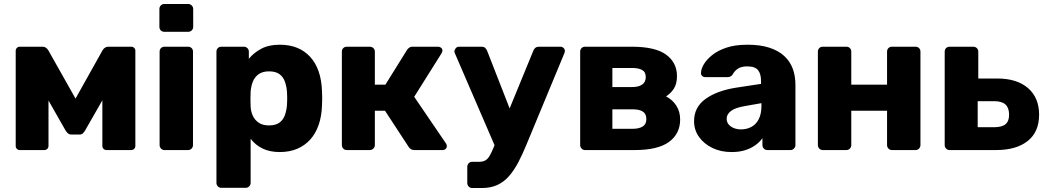

<svg xmlns="http://www.w3.org/2000/svg" viewBox="-20 -755 5273 966"><path d="M79 0Q71 0 65 -6Q59 -12 59 -21V-500Q59 -508 65 -514Q71 -520 79 -520H194Q212 -520 223 -502L360 -259L496 -502Q507 -520 525 -520H641Q649 -520 655 -514Q661 -508 661 -500V-21Q661 -12 655 -6Q649 0 640 0H516Q507 0 501 -6Q495 -12 495 -21V-347L544 -336L409 -100Q404 -91 397.5 -84.5Q391 -78 380 -78H340Q329 -78 322 -84Q315 -90 309 -100L178 -330L224 -340V-21Q224 -12 218 -6Q212 0 203 0Z M808 0Q797 0 790 -7.5Q783 -15 783 -25V-495Q783 -506 790 -513Q797 -520 808 -520H926Q937 -520 944 -513Q951 -506 951 -495V-25Q951 -15 944 -7.5Q937 0 926 0ZM807 -595Q796 -595 789 -602Q782 -609 782 -620V-710Q782 -720 789 -727.5Q796 -735 807 -735H927Q937 -735 944.5 -727.5Q952 -720 952 -710V-620Q952 -609 944.5 -602Q937 -595 927 -595Z M1094 190Q1083 190 1076 182.5Q1069 175 1069 165V-495Q1069 -506 1076 -513Q1083 -520 1094 -520H1207Q1217 -520 1224.5 -513Q1232 -506 1232 -495V-459Q1256 -489 1294 -509.5Q1332 -530 1387 -530Q1437 -530 1475 -514.5Q1513 -499 1540.5 -469Q1568 -439 1583 -396Q1598 -353 1600 -297Q1601 -277 1601 -260Q1601 -243 1600 -223Q1598 -169 1583 -126Q1568 -83 1541 -53Q1514 -23 1475.5 -6.5Q1437 10 1387 10Q1338 10 1301.5 -7.5Q1265 -25 1241 -57V165Q1241 175 1234 182.5Q1227 190 1216 190ZM1333 -124Q1367 -124 1386 -138Q1405 -152 1413.5 -176Q1422 -200 1424 -229Q1426 -260 1424 -291Q1422 -320 1413.5 -344Q1405 -368 1386 -382Q1367 -396 1333 -396Q1301 -396 1281 -381.5Q1261 -367 1252 -344Q1243 -321 1241 -294Q1240 -275 1240 -257Q1240 -239 1241 -219Q1242 -194 1252 -172.5Q1262 -151 1282 -137.5Q1302 -124 1333 -124Z M1725 0Q1714 0 1707 -7.5Q1700 -15 1700 -25V-495Q1700 -506 1707 -513Q1714 -520 1725 -520H1840Q1851 -520 1858.5 -513Q1866 -506 1866 -495V-329H1919L2028 -504Q2031 -509 2038 -514.5Q2045 -520 2056 -520H2184Q2193 -520 2199.5 -514.5Q2206 -509 2206 -500Q2206 -497 2204.5 -493Q2203 -489 2201 -486L2064 -268L2224 -33Q2228 -27 2228 -20Q2228 -11 2222 -5.5Q2216 0 2206 0H2065Q2054 0 2047.5 -4.5Q2041 -9 2036 -16L1917 -198H1866V-25Q1866 -15 1858.5 -7.5Q1851 0 1840 0Z M2356 191Q2345 191 2338 183.5Q2331 176 2331 165V85Q2331 74 2338 66.5Q2345 59 2356 59H2391Q2409 59 2421 52.5Q2433 46 2442.5 30.5Q2452 15 2463 -12L2663 -499Q2666 -508 2673 -514Q2680 -520 2693 -520H2800Q2809 -520 2815.5 -513.5Q2822 -507 2822 -499Q2822 -497 2821.5 -494Q2821 -491 2819 -486L2629 -28Q2609 21 2588 61Q2567 101 2541.5 130.5Q2516 160 2482.5 175.5Q2449 191 2405 191ZM2474 -11 2269 -486Q2266 -493 2266 -498Q2268 -507 2274 -513.5Q2280 -520 2290 -520H2402Q2415 -520 2421.5 -513.5Q2428 -507 2431 -499L2574 -133Z M2924 0Q2913 0 2906 -7.5Q2899 -15 2899 -25V-495Q2899 -506 2906 -513Q2913 -520 2924 -520H3158Q3277 -520 3331.5 -480Q3386 -440 3386 -372Q3386 -334 3371 -310Q3356 -286 3331 -270Q3364 -253 3383 -223Q3402 -193 3402 -154Q3402 -82 3346 -41Q3290 0 3173 0ZM3061 -107H3163Q3195 -107 3213.5 -118.5Q3232 -130 3232 -156Q3232 -182 3214.5 -193.5Q3197 -205 3163 -205H3061ZM3061 -317H3161Q3193 -317 3211 -329.5Q3229 -342 3229 -367Q3229 -393 3210.5 -403Q3192 -413 3161 -413H3061Z M3661 10Q3607 10 3564.5 -10.5Q3522 -31 3497 -66Q3472 -101 3472 -145Q3472 -216 3530 -257.5Q3588 -299 3684 -314L3809 -333V-347Q3809 -383 3794 -402Q3779 -421 3739 -421Q3711 -421 3693.5 -410Q3676 -399 3666 -380Q3657 -367 3641 -367H3529Q3518 -367 3512 -373.5Q3506 -380 3507 -389Q3507 -407 3520.5 -430.5Q3534 -454 3562 -477Q3590 -500 3634 -515Q3678 -530 3741 -530Q3805 -530 3851 -515Q3897 -500 3926 -473Q3955 -446 3968.5 -409.5Q3982 -373 3982 -329V-25Q3982 -15 3974.5 -7.5Q3967 0 3957 0H3841Q3830 0 3823 -7.5Q3816 -15 3816 -25V-60Q3803 -41 3781 -25Q3759 -9 3729.5 0.5Q3700 10 3661 10ZM3708 -104Q3737 -104 3760.5 -116.5Q3784 -129 3797.5 -155.5Q3811 -182 3811 -222V-236L3726 -221Q3679 -213 3657.5 -196.5Q3636 -180 3636 -158Q3636 -141 3646 -129Q3656 -117 3672.5 -110.5Q3689 -104 3708 -104Z M4120 0Q4109 0 4102 -7.5Q4095 -15 4095 -25V-495Q4095 -506 4102 -513Q4109 -520 4120 -520H4238Q4249 -520 4256 -513Q4263 -506 4263 -495V-329H4443V-495Q4443 -506 4450 -513Q4457 -520 4468 -520H4586Q4597 -520 4604 -513Q4611 -506 4611 -495V-25Q4611 -15 4604 -7.5Q4597 0 4586 0H4468Q4457 0 4450 -7.5Q4443 -15 4443 -25V-198H4263V-25Q4263 -15 4256 -7.5Q4249 0 4238 0Z M4758 0Q4747 0 4740 -7.5Q4733 -15 4733 -25V-495Q4733 -506 4740 -513Q4747 -520 4758 -520H4877Q4887 -520 4894.5 -513Q4902 -506 4902 -495V-360H4997Q5097 -360 5152.5 -311.5Q5208 -263 5208 -178Q5208 -91 5150.5 -45.5Q5093 0 4991 0ZM4899 -115H4982Q5021 -115 5039 -130Q5057 -145 5057 -178Q5057 -212 5039 -229Q5021 -246 4982 -246H4899Z"/></svg>

Font: Rubik Light
Style: Bold
Weight: 700
Version: Version 2.104